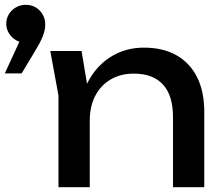

<svg xmlns="http://www.w3.org/2000/svg" viewBox="-27 -778 930 798"><path d="M-7 -473 73 -647 80 -600Q58 -600 39.5 -611Q21 -622 10 -640Q-1 -658 -1 -679Q-1 -701 10 -719Q21 -737 39.5 -747.5Q58 -758 80 -758Q103 -758 121 -747.5Q139 -737 150 -718.5Q161 -700 161 -676Q161 -654 151.5 -629Q142 -604 117 -563L63 -473ZM182 -566H312L346 -362V0H216V-381ZM571 -580Q651 -580 707 -548Q763 -516 792.5 -456.5Q822 -397 822 -313V0H692V-292Q692 -381 650.5 -426.5Q609 -472 529 -472Q474 -472 432.5 -447.5Q391 -423 368.5 -379Q346 -335 346 -276L300 -301Q309 -389 346 -451Q383 -513 441 -546.5Q499 -580 571 -580Z"/></svg>

Font: Unbounded
Style: Regular
Weight: 400
Designer: Luke Prowse, Jean-Baptiste Morizot, Fátima Lázaro, Florian Runge
Foundry: NaN
Version: Version 1.701;gftools[0.9.28.dev5+ged2979d]